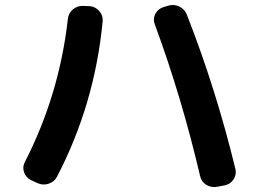

<svg xmlns="http://www.w3.org/2000/svg" viewBox="-20 -741 1040 778"><path d="M791 -27Q716 -348 607 -643Q599 -665 609.5 -685Q620 -705 642 -712L662 -718Q685 -725 706.5 -714.5Q728 -704 737 -682Q855 -381 934 -56Q939 -34 926.5 -14.5Q914 5 891 10L859 16Q836 20 816 8Q796 -4 791 -27ZM106 -11Q85 -21 77.5 -43Q70 -65 81 -85Q220 -356 255 -664Q257 -687 275 -702.5Q293 -718 317 -717L344 -716Q367 -714 382.5 -696Q398 -678 396 -655Q364 -319 211 -25Q200 -4 177 3.5Q154 11 132 1Z"/></svg>

Font: Rounded Mplus 1c Bold
Style: Bold
Weight: 700
Version: Version 1.059.20150529